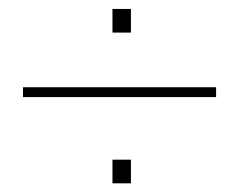

<svg xmlns="http://www.w3.org/2000/svg" viewBox="-20 -534 549 436"><path d="M277.3 -171.4V-117.7H235.4V-171.4ZM470.7 -335.9V-313.5H32.2V-335.9ZM277.3 -513.7V-460H235.4V-513.7Z"/></svg>

Font: Yantramanav Thin
Style: Regular
Weight: 250
Version: Version 1.001;PS 1.0;hotconv 1.0.72;makeotf.lib2.5.5900; ttf